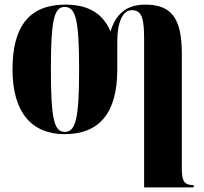

<svg xmlns="http://www.w3.org/2000/svg" viewBox="-20 -570 884 830"><path d="M603 -400V240H817V230H815C777 230 766 213 766 160V-339C766 -494 719 -550 608 -550C523 -550 480 -506 458 -435H457C425 -512 361 -550 263 -550C109 -550 34 -459 34 -270C34 -82 119 10 259 10C409 10 487 -81 487 -269V-392C487 -475 511 -526 550 -526C595 -526 603 -486 603 -400ZM260 0C214 0 200 -55 200 -271C200 -485 214 -540 260 -540C307 -540 322 -485 322 -271C322 -55 307 0 260 0Z"/></svg>

Font: Noto Serif Display ExtraCondensed Black
Style: Regular
Weight: 900
Width: 2
Designer: Monotype Design Team
Foundry: Monotype Imaging Inc.
Version: Version 2.009